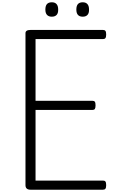

<svg xmlns="http://www.w3.org/2000/svg" viewBox="-20 -1660 1013 1680"><path d="M247 0Q225 0 214 -10Q203 -20 203 -40V-1370Q203 -1384 214 -1391Q225 -1398 247 -1398H881Q896 -1398 902.5 -1389.5Q909 -1381 909 -1358Q909 -1336 902.5 -1327Q896 -1318 881 -1318H291V-778H789Q804 -778 810 -769.5Q816 -761 816 -738Q816 -716 810 -707Q804 -698 789 -698H291V-80H881Q896 -80 902.5 -71.5Q909 -63 909 -40Q909 -18 902.5 -9Q896 0 881 0ZM433 -1514Q406 -1514 391.5 -1529.5Q377 -1545 377 -1576Q377 -1609 391 -1624.5Q405 -1640 434 -1640Q461 -1640 475 -1624Q489 -1608 489 -1577Q490 -1545 475.5 -1529.5Q461 -1514 433 -1514ZM704 -1514Q676 -1514 662 -1529.5Q648 -1545 648 -1576Q648 -1609 662 -1624.5Q676 -1640 704 -1640Q731 -1640 745 -1624Q759 -1608 759 -1577Q760 -1545 745.5 -1529.5Q731 -1514 704 -1514Z"/></svg>

Font: Playwrite FR Trad
Style: Regular
Weight: 400
Designer: Veronika Burian, José Scaglione
Foundry: TypeTogether
Version: Version 1.000